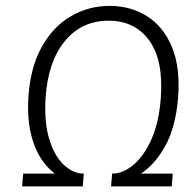

<svg xmlns="http://www.w3.org/2000/svg" viewBox="-20 -648 677 668"><path d="M269 -10Q233 -10 197.5 -27.5Q162 -45 133.5 -81.2Q105 -117.5 89.8 -173.5Q74.5 -229.5 78.5 -306.5Q85 -412 124.5 -483.5Q164 -555 226 -591.2Q288 -627.5 361.5 -627.5Q434 -627.5 491 -592Q548 -556.5 578 -485Q608 -413.5 599.5 -306.5Q591 -205 554.5 -139.5Q518 -74 467.5 -42Q417 -10 367.5 -10L370 -44Q408.5 -44 445.2 -75.2Q482 -106.5 507.8 -165.5Q533.5 -224.5 539.5 -307.5Q549 -439 499 -507.5Q449 -576 358 -576Q263.5 -576 205 -504.2Q146.5 -432.5 138.5 -306.5Q133.5 -222 151.5 -163.5Q169.5 -105 202 -74.5Q234.5 -44 271.5 -44ZM57 0.5 60.5 -44H271.5L268 0.5ZM366.5 0.5 370 -44H581L577.5 0.5Z"/></svg>

Font: Karla Light
Style: Italic
Weight: 300
Italic angle: -8°
Designer: Jonathan Pinhorn
Version: Version 2.004;gftools[0.9.33]